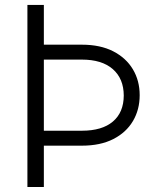

<svg xmlns="http://www.w3.org/2000/svg" viewBox="-20 -747 658 767"><path d="M89.5 -727.3H155.2V-568.5H307.2Q380.7 -568.5 432.2 -542.1Q483.7 -515.6 510.8 -470.2Q538 -424.7 538 -366.8Q538 -308.9 511 -263.3Q484 -217.7 432.5 -191.4Q381 -165.1 307.2 -165.1H155.2V0H89.5ZM155.2 -224.8H307.2Q387.8 -224.8 430.9 -261.4Q474.1 -297.9 474.4 -365.4Q474.1 -432.9 430.6 -470.9Q387.1 -508.9 307.2 -508.9H155.2Z"/></svg>

Font: Inter Zeller Light
Style: Regular
Weight: 300
Designer: Rasmus Andersson; Joe Bland
Foundry: zeller
Version: Version 3.015;git-dec3a8cb1